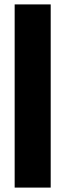

<svg xmlns="http://www.w3.org/2000/svg" viewBox="-20 -851 296 871"><path d="M46.5 0V-831H210V0Z"/></svg>

Font: Merriweather 60pt Black
Style: Regular
Weight: 900
Version: Version 2.100